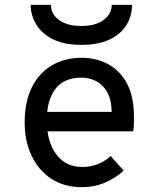

<svg xmlns="http://www.w3.org/2000/svg" viewBox="-20 -762 656 794"><path d="M318.5 12Q244.5 12 191.5 -23.2Q138.5 -58.5 110.2 -119Q82 -179.5 82 -256Q82 -340 111.2 -399.8Q140.5 -459.5 193.8 -491.2Q247 -523 318.5 -523Q377.5 -523 426.5 -497Q475.5 -471 504.8 -417Q534 -363 534 -278.5Q534 -268 533.8 -252.5Q533.5 -237 531 -219H154V-299.5H442Q440.5 -353.5 421.2 -384.5Q402 -415.5 374 -428.2Q346 -441 318.5 -441Q243.5 -441 208.5 -393.5Q173.5 -346 173.5 -265.5Q173.5 -176.5 212.5 -124Q251.5 -71.5 320.5 -71.5Q352.5 -71.5 381.8 -82.2Q411 -93 438 -116.5L491.5 -56.5Q460 -27 415.8 -7.5Q371.5 12 318.5 12ZM316.5 -576.5Q250.5 -576.5 206.5 -596.2Q162.5 -616 138.2 -648.5Q114 -681 108 -720.5Q107.5 -726 107.2 -731.5Q107 -737 107 -742H191Q191 -737 191.5 -731.5Q192 -726 193.5 -720.5Q202 -691.5 234 -673Q266 -654.5 316.5 -654.5Q375 -654.5 408.5 -679.5Q442 -704.5 442 -742H526Q526 -697 503.5 -659.5Q481 -622 434.5 -599.2Q388 -576.5 316.5 -576.5Z"/></svg>

Font: Overpass Mono Medium
Style: Regular
Weight: 500
Monospace: yes
Designer: Delve Withrington, Dave Bailey
Foundry: Delve Fonts LLC
Version: Version 4.000